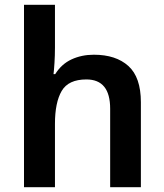

<svg xmlns="http://www.w3.org/2000/svg" viewBox="-20 -780 684 800"><path d="M209 -582Q209 -549 207 -518Q205 -487 203 -471H210Q236 -513 278 -532.5Q320 -552 371 -552Q463 -552 515 -505Q567 -458 567 -354V0H439V-327Q439 -449 340 -449Q265 -449 237 -401Q209 -353 209 -264V0H80V-760H209Z"/></svg>

Font: Noto Sans Sora Sompeng SemiBold
Style: Regular
Weight: 600
Version: Version 2.101